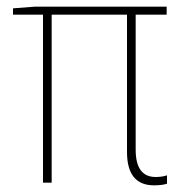

<svg xmlns="http://www.w3.org/2000/svg" viewBox="-20 -548 540 576"><path d="M481 3V-22Q466 -17 447 -17Q387 -17 387 -99V-504H480V-528H84L19 -523V-504H109V0H135V-504H361V-92Q361 8 442 8Q456 8 466 6.5Q476 5 481 3Z"/></svg>

Font: Noto Sans Mono UI Condensed Thin
Style: Regular
Weight: 250
Width: 3
Designer: Monotype Design team
Foundry: Monotype Imaging Inc.
Version: 1.000